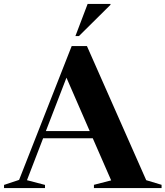

<svg xmlns="http://www.w3.org/2000/svg" viewBox="-32 -955 840 975"><path d="M710.5 -40 788.5 -16.5V0H445V-16.5L532.5 -39L439 -253H187L105 -40L196.5 -16V0H-11.5V-16L65 -41.5L332 -721H409.5ZM201 -289.5H423.5L305.5 -560.5ZM351 -772 413 -935H529V-930.5L369 -772Z"/></svg>

Font: Newsreader 72pt SemiBold
Style: Regular
Weight: 600
Designer: Hugues Gentile
Foundry: Production Type
Version: Version 1.003; ttfautohint (v1.8.3)